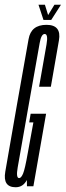

<svg xmlns="http://www.w3.org/2000/svg" viewBox="-48 -784 276 808"><path d="M18 4Q49 4 65 -26.5L65.5 0H92.5L146 -305.5H81L75 -269H92.5L69 -140.5Q57 -72 49 -53.2Q41 -34.5 32.5 -34.5Q18.5 -34.5 26.5 -79.8Q34.5 -125 72 -338Q112.5 -565 119 -603Q125.5 -641 140 -641Q155.5 -641 147.8 -597.2Q140 -553.5 116.5 -419H166Q188.5 -548.5 200 -614Q211.5 -679.5 147.5 -679.5Q82.5 -679.5 72.2 -619Q62 -558.5 23 -341.5Q-14.5 -126.5 -25.8 -61.2Q-37 4 18 4ZM135 -700H167.5L208.5 -764H181L154.5 -720.5L141 -764H114Z"/></svg>

Font: Anybody UltraCondensed Light
Style: Italic
Weight: 300
Width: 1
Italic angle: -10°
Version: Version 1.113;gftools[0.9.25]